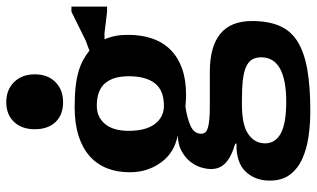

<svg xmlns="http://www.w3.org/2000/svg" viewBox="-214 -590 987 598"><g transform="rotate(-90 279.0 -290.5)"><path d="M513 1Q513 -65 473 -97.5Q433 -130 355 -130H247Q223 -130 207 -131.5Q191 -133 181 -136Q171 -139 166.5 -144Q162 -149 162 -157Q162 -179 186.5 -190Q211 -201 247 -206Q257 -205 265.5 -204.5Q274 -204 284 -204Q330 -204 365 -216.5Q400 -229 423.5 -252.5Q447 -276 458.5 -309.5Q470 -343 470 -385Q470 -407 466.5 -424.5Q463 -442 456 -458H475L542 -450H558V-561H542L453 -517L421 -505Q407 -516 391.5 -524.5Q376 -533 355.5 -539Q335 -545 308 -548Q281 -551 244 -551Q194 -551 156 -539Q118 -527 92.5 -504.5Q67 -482 54.5 -450.5Q42 -419 42 -379Q42 -324 72.5 -282Q103 -240 157 -230Q128 -229 108 -218Q88 -207 75.5 -191.5Q63 -176 57.5 -158.5Q52 -141 52 -126Q52 -98 72 -80Q92 -62 131 -51V-47Q72 -48 44 -18.5Q16 11 16 57Q16 95 34.5 119.5Q53 144 84 158Q115 172 153.5 177.5Q192 183 233 183Q309 183 362.5 173.5Q416 164 449.5 143Q483 122 498 87Q513 52 513 1ZM253 -30H269Q305 -30 330 -27Q355 -24 370.5 -17Q386 -10 393 1.5Q400 13 400 30Q400 69 365 88.5Q330 108 261 108Q194 108 163 91Q132 74 132 42Q132 10 160.5 -10Q189 -30 253 -30ZM171 -383Q171 -431 192.5 -456.5Q214 -482 249 -482Q297 -482 319 -456.5Q341 -431 341 -383Q341 -329 319 -301Q297 -273 249 -273Q214 -273 192.5 -301Q171 -329 171 -383ZM176 -675Q176 -634 198.5 -610.5Q221 -587 260 -587Q299 -587 323 -611Q347 -635 347 -675Q347 -715 323 -739.5Q299 -764 260 -764Q222 -764 199 -740Q176 -716 176 -675Z"/></g></svg>

Font: GradeGX
Style: Regular
Weight: 100
Width: 1
Designer: Adam Twardoch
Foundry: Adam Twardoch
Version: Version 2.002; DEVELOPMENT